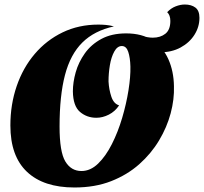

<svg xmlns="http://www.w3.org/2000/svg" viewBox="-20 -809 904 851"><path d="M310 22Q173 22 99.5 -47.5Q26 -117 26 -253Q26 -346 54 -427.5Q82 -509 134 -570Q186 -631 257.5 -665.5Q329 -700 416 -700Q432 -700 449 -698.5Q466 -697 485 -692Q398 -673 345 -620.5Q292 -568 268 -476.5Q244 -385 244 -248Q244 -136 269.5 -93.5Q295 -51 341 -51Q381 -51 415 -84Q449 -117 476 -170.5Q503 -224 521.5 -286.5Q540 -349 549.5 -409Q559 -469 558 -514Q557 -553 548.5 -579Q540 -605 520 -605Q500 -605 486.5 -580.5Q473 -556 467 -520Q461 -484 461 -448Q463 -412 473.5 -380.5Q484 -349 508 -342Q490 -315 462.5 -301Q435 -287 407 -287Q365 -287 334.5 -313Q304 -339 303 -404Q303 -444 315.5 -488.5Q328 -533 356 -572.5Q384 -612 429.5 -636.5Q475 -661 539 -661Q610 -661 656.5 -630Q703 -599 726.5 -546Q750 -493 751 -427Q753 -369 736.5 -307Q720 -245 685 -186.5Q650 -128 597 -81Q544 -34 472.5 -6Q401 22 310 22ZM688 -577Q665 -577 638 -584.5Q611 -592 596 -601L606 -651Q635 -642 657 -642Q691 -642 713 -659.5Q735 -677 735 -716Q735 -742 721 -755Q738 -773 759 -781Q780 -789 799 -789Q828 -789 846 -775.5Q864 -762 864 -730Q864 -690 842 -655Q820 -620 780.5 -598.5Q741 -577 688 -577Z"/></svg>

Font: Sansita Swashed Black
Style: Regular
Weight: 900
Designer: Pablo Cosgaya
Foundry: Omnibus-Type
Version: Version 1.003; ttfautohint (v1.8.3)